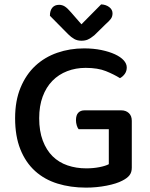

<svg xmlns="http://www.w3.org/2000/svg" viewBox="-20 -843 686 877"><path d="M582 -77Q582 -56 571.5 -42.5Q561 -29 539 -18Q513 -4 467 5Q421 14 373 14Q302 14 242.5 -4.5Q183 -23 140 -62Q97 -101 73 -161Q49 -221 49 -303Q49 -383 74 -443Q99 -503 141.5 -542.5Q184 -582 241.5 -602Q299 -622 364 -622Q407 -622 443 -614.5Q479 -607 505 -595Q531 -583 545 -567.5Q559 -552 559 -535Q559 -518 550 -505.5Q541 -493 528 -486Q501 -503 464 -518Q427 -533 371 -533Q326 -533 287 -518Q248 -503 219.5 -474Q191 -445 175 -402Q159 -359 159 -303Q159 -244 175.5 -200.5Q192 -157 220.5 -129Q249 -101 288.5 -87.5Q328 -74 374 -74Q406 -74 434 -79.5Q462 -85 477 -93V-253H339Q334 -259 330.5 -270.5Q327 -282 327 -294Q327 -317 337.5 -328Q348 -339 366 -339H534Q555 -339 568.5 -326.5Q582 -314 582 -291ZM442 -823Q464 -822 479 -810.5Q494 -799 494 -782Q494 -767 486 -756.5Q478 -746 462 -732L411 -682Q394 -668 381.5 -662.5Q369 -657 352 -657Q333 -657 319 -665Q305 -673 291 -687L208 -771Q208 -795 219 -808Q230 -821 250 -821Q264 -821 276 -813.5Q288 -806 305 -786L352 -732Z"/></svg>

Font: Baloo 2 Medium
Style: Regular
Weight: 500
Designer: Sarang Kulkarni and Ek Type
Foundry: Ek Type
Version: Version 1.640;hotconv 1.0.111;makeotfexe 2.5.65597; ttfautoh